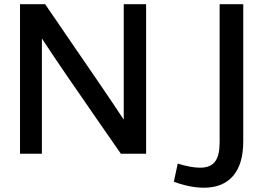

<svg xmlns="http://www.w3.org/2000/svg" viewBox="-20 -731 1270 913"><path d="M75.2 0V-710.9H194.8L313 -538.1Q388.7 -428.2 451.4 -336.2Q514.2 -244.1 568.4 -162.1V-710.9H674.8V0H554.7Q532.7 -31.2 503.2 -74.2Q473.6 -117.2 435.5 -171.9Q359.4 -281.7 296.4 -373.5Q233.4 -465.3 179.2 -547.9V0ZM949.7 161.6Q884.3 161.6 806.6 133.3L825.2 46.9Q888.2 66.4 931.2 66.4Q957 66.4 974.9 58.8Q992.7 51.3 1003.7 35.9Q1014.6 20.5 1019.5 -2.2Q1024.4 -24.9 1024.4 -55.7V-710.9H1136.7V-58.6Q1136.7 49.3 1088.4 105.5Q1040 161.6 949.7 161.6Z"/></svg>

Font: Ride Light
Style: Bold
Weight: 600
Version: Version 3.000